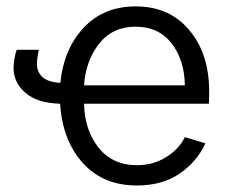

<svg xmlns="http://www.w3.org/2000/svg" viewBox="-20 -563 716 601"><path d="M243.2 -295.9Q322.3 -295.9 558.6 -295.9Q557.6 -374 517.6 -426.8Q476.6 -479.5 404.3 -479.5Q332 -479.5 290 -425.8Q248 -372.1 243.2 -295.9ZM22.5 -349.6Q22.5 -377.9 32.2 -407.2Q55.7 -407.2 101.6 -407.2Q95.7 -381.8 95.7 -361.3Q95.7 -338.9 112.3 -322.3Q129.9 -305.7 168.9 -303.7Q179.7 -410.2 242.2 -476.6Q304.7 -543 404.3 -543Q510.7 -543 572.3 -468.8Q634.8 -395.5 634.8 -275.4Q634.8 -250 633.8 -238.3Q503.9 -238.3 243.2 -238.3Q244.1 -159.2 287.1 -102.5Q331.1 -45.9 409.2 -45.9Q460 -45.9 500 -71.3Q541 -96.7 558.6 -133.8Q580.1 -127 623 -114.3Q595.7 -55.7 542 -19.5Q488.3 17.6 408.2 17.6Q302.7 17.6 239.3 -52.7Q175.8 -123 168 -238.3Q96.7 -240.2 59.6 -272.5Q22.5 -304.7 22.5 -349.6Z"/></svg>

Font: Gothic A1
Style: Regular
Weight: 400
Designer: HanYang I&C Co.,Ltd.
Version: Version 2.50